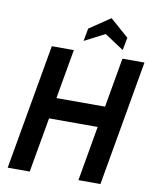

<svg xmlns="http://www.w3.org/2000/svg" viewBox="-97 -983 854 1056"><g transform="rotate(10 330.0 -454.5)"><path d="M19.5 0 142.5 -700H265.5L217 -423.5H488.5L537 -700H660L537.5 0H414.5L468 -306.5H196.5L142.5 0ZM530 -747 423 -817.5 309.5 -759 322.5 -830 439.5 -909 543.5 -818Z"/></g></svg>

Font: Cabin Condensed
Style: Bold Italic
Weight: 700
Width: 3
Italic angle: -10°
Designer: Pablo Impallari
Foundry: Pablo Impallari. http://www.impallari.com Igino Marini. http://www.ikern.com
Version: Version 3.001; ttfautohint (v1.8.3)